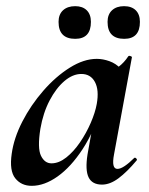

<svg xmlns="http://www.w3.org/2000/svg" viewBox="-20 -590 484 623"><path d="M83 13Q49 13 29.5 -11.5Q10 -36 18 -91Q25 -142 52.5 -195.5Q80 -249 120.5 -295.5Q161 -342 206.5 -370.5Q252 -399 294 -399Q314 -399 335 -391.5Q356 -384 371.5 -367.5Q387 -351 389 -324L329 -357Q346 -359 364.5 -373Q383 -387 396 -407Q398 -410 403.5 -408Q409 -406 408 -404L350 -89Q341 -42 361 -42Q371 -42 385 -51.5Q399 -61 415 -77Q418 -80 422 -76Q426 -72 423 -69Q392 -32 364.5 -11.5Q337 9 311 9Q279 9 267.5 -14.5Q256 -38 264 -89L289 -229L310 -246Q286 -164 248 -106Q210 -48 167 -17.5Q124 13 83 13ZM147 -60Q171 -60 195 -79Q219 -98 239.5 -128Q260 -158 274.5 -191.5Q289 -225 294 -253Q302 -298 288 -324Q274 -350 244 -350Q216 -350 189 -327Q162 -304 141 -264Q120 -224 111 -172Q101 -109 113 -84.5Q125 -60 147 -60ZM383 -464Q329 -464 329 -519Q329 -543.2 343.5 -556.6Q358 -570 382.5 -570Q407 -570 420.5 -556.6Q434 -543.2 434 -519Q434 -464 383 -464ZM224 -464Q170 -464 170 -519Q170 -543.2 184.5 -556.6Q199.1 -570 224 -570Q248 -570 261.5 -556.6Q275 -543.2 275 -519Q275 -464 224 -464Z"/></svg>

Font: Cormorant Light
Style: Italic
Weight: 300
Italic angle: -10°
Designer: Christian Thalmann (Catharsis Fonts)
Foundry: Catharsis Fonts
Version: Version 4.000